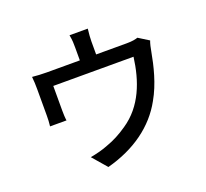

<svg xmlns="http://www.w3.org/2000/svg" viewBox="-142 -979 1283 1196"><g transform="rotate(-20 500.0 -381.0)"><path d="M894 -606 825 -649C810 -644 790 -639 750 -639H548V-725C548 -749 550 -772 554 -808H433C440 -772 440 -749 440 -725V-639H222C185 -639 156 -641 125 -644C128 -621 129 -586 129 -563V-388C129 -365 128 -337 125 -316H234C231 -333 230 -362 230 -382V-546H762C742 -392 689 -243 556 -154C510 -122 464 -98 418 -82C382 -67 337 -56 298 -49L380 46C565 -3 704 -104 781 -245C835 -339 861 -450 877 -538C880 -557 887 -589 894 -606Z"/></g></svg>

Font: Spoqa Han Sans Neo Medium
Style: Regular
Weight: 500
Designer: [Spoqa Han Sans Neo] Dong-huui Kim ___ Younghwa Kang ___ Yujin Lee ___ [Noto Sans] Ryoko NISHIZUKA ____ (kana & ideograp
Foundry: Spoqa (http://www.spoqa-han-sans.com)
Version: Version 1.100;hotconv 1.0.109;makeotfexe 2.5.65596